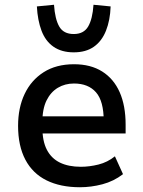

<svg xmlns="http://www.w3.org/2000/svg" viewBox="-20 -778 603 807"><path d="M316 9Q234 9 175.5 -20Q117 -49 86.5 -107Q56 -165 56 -249Q56 -325 83.5 -383Q111 -441 163.5 -474.5Q216 -508 291 -508Q361 -508 409.5 -477.5Q458 -447 483 -390.5Q508 -334 508 -254V-217H139V-289H433L416 -269Q416 -353 383.5 -390Q351 -427 291 -427Q253 -427 223 -409Q193 -391 175.5 -355.5Q158 -320 158 -263V-244Q158 -185 177 -148.5Q196 -112 232 -94.5Q268 -77 320 -77Q356 -77 394 -86.5Q432 -96 463 -121L497 -46Q458 -16 410.5 -3.5Q363 9 316 9ZM290 -558Q239 -558 205 -581.5Q171 -605 154.5 -649Q138 -693 135 -751L207 -758Q211 -698 229 -666.5Q247 -635 290 -635Q332 -635 350.5 -666.5Q369 -698 373 -758L445 -751Q443 -693 425.5 -649Q408 -605 374.5 -581.5Q341 -558 290 -558Z"/></svg>

Font: Nunito Sans 7pt SemiCondensed SemiBold
Style: Regular
Weight: 600
Width: 4
Designer: Vernon Adams
Foundry: Vernon Adams
Version: Version 3.101;gftools[0.9.27]